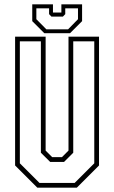

<svg xmlns="http://www.w3.org/2000/svg" viewBox="-20 -870 529 890"><path d="M153 0 50 -103V-700H191.5V-172L222 -141.5H267L297.5 -172V-700H439V-103L336 0ZM163 -22H326L417 -113V-678.5H319.5V-162L277 -119.5H212.5L169.5 -162V-678.5H72V-113ZM185.5 -716 129.5 -772V-850H225.5V-812H264.5V-850H360.5V-772L304.5 -716ZM195 -734H295.5L341.5 -781V-831.5H282.5V-804.5L271.5 -793H218.5L207.5 -804.5V-831.5H148.5V-781Z"/></svg>

Font: Tourney Condensed ExtraLight
Style: Regular
Weight: 200
Width: 3
Designer: Tyler Finck
Foundry: Etcetera Type Co
Version: Version 1.010; ttfautohint (v1.8.3)